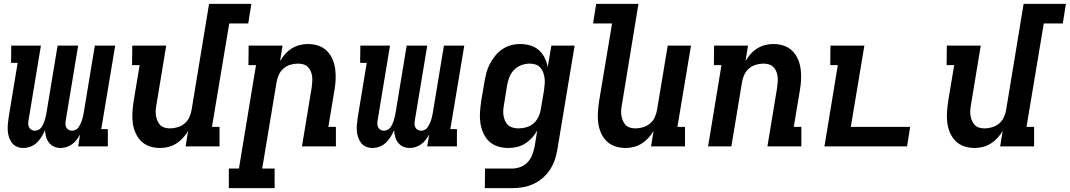

<svg xmlns="http://www.w3.org/2000/svg" viewBox="-20 -755 5516 990"><path d="M101 8Q83 8 67.5 1.5Q52 -5 42 -18Q32 -31 26.5 -47.5Q21 -64 20 -81Q19 -98 20.5 -116Q22 -134 25 -152L71 -431H37L38 -520H191L127 -134Q125 -124 125.5 -114.5Q126 -105 130.5 -97.5Q135 -90 142.5 -85.5Q150 -81 160 -81Q169 -81 178 -85.5Q187 -90 193 -98Q199 -106 203 -115Q207 -124 210 -133Q213 -142 215 -151Q217 -160 219 -169L277 -520H383L319 -134Q317 -124 317.5 -114.5Q318 -105 322 -97.5Q326 -90 334 -85.5Q342 -81 352 -81Q361 -81 370 -85.5Q379 -90 384.5 -98Q390 -106 394.5 -115Q399 -124 402 -133Q405 -142 407 -151Q409 -160 411 -169L469 -520H574L502 -89H536V0H383L393 -62Q385 -47 375 -34Q365 -21 352 -11.5Q339 -2 323.5 3Q308 8 293 8Q274 8 258.5 1Q243 -6 232.5 -19.5Q222 -33 217.5 -50Q213 -67 212 -84Q205 -67 194.5 -50Q184 -33 170 -19.5Q156 -6 137.5 1Q119 8 101 8Z M806 8Q777 8 751.5 -0.5Q726 -9 707.5 -27.5Q689 -46 678.5 -70.5Q668 -95 664.5 -122Q661 -149 663 -177Q665 -205 669 -233L700 -419H661L662 -520H837L787 -217Q784 -202 783 -187.5Q782 -173 784 -159.5Q786 -146 791.5 -133Q797 -120 806 -110.5Q815 -101 828.5 -97Q842 -93 857 -93Q876 -93 896 -99Q916 -105 932 -118.5Q948 -132 956.5 -151Q965 -170 968 -189L1058 -735H1276L1260 -634H1162L1073 -101H1112V0H937L950 -80Q939 -61 923.5 -44Q908 -27 889 -15Q870 -3 848.5 2.5Q827 8 806 8Z M1396 215H1160V114H1212L1300 -419H1261L1262 -520H1437L1424 -440Q1435 -459 1450 -476Q1465 -493 1484 -505Q1503 -517 1524.5 -522.5Q1546 -528 1567 -528Q1596 -528 1621.5 -519.5Q1647 -511 1665.5 -492.5Q1684 -474 1694.5 -449.5Q1705 -425 1708.5 -398Q1712 -371 1710.5 -343Q1709 -315 1704 -287L1673 -101H1712V0H1537L1587 -303Q1589 -318 1590 -332.5Q1591 -347 1589.5 -360.5Q1588 -374 1582.5 -387Q1577 -400 1567.5 -409.5Q1558 -419 1544.5 -423Q1531 -427 1516 -427Q1497 -427 1477 -421Q1457 -415 1441.5 -401.5Q1426 -388 1417.5 -369Q1409 -350 1406 -331L1332 114H1396Z M1901 8Q1883 8 1867.5 1.5Q1852 -5 1842 -18Q1832 -31 1826.5 -47.5Q1821 -64 1820 -81Q1819 -98 1820.5 -116Q1822 -134 1825 -152L1871 -431H1837L1838 -520H1991L1927 -134Q1925 -124 1925.5 -114.5Q1926 -105 1930.5 -97.5Q1935 -90 1942.5 -85.5Q1950 -81 1960 -81Q1969 -81 1978 -85.5Q1987 -90 1993 -98Q1999 -106 2003 -115Q2007 -124 2010 -133Q2013 -142 2015 -151Q2017 -160 2019 -169L2077 -520H2183L2119 -134Q2117 -124 2117.5 -114.5Q2118 -105 2122 -97.5Q2126 -90 2134 -85.5Q2142 -81 2152 -81Q2161 -81 2170 -85.5Q2179 -90 2184.5 -98Q2190 -106 2194.5 -115Q2199 -124 2202 -133Q2205 -142 2207 -151Q2209 -160 2211 -169L2269 -520H2374L2302 -89H2336V0H2183L2193 -62Q2185 -47 2175 -34Q2165 -21 2152 -11.5Q2139 -2 2123.5 3Q2108 8 2093 8Q2074 8 2058.5 1Q2043 -6 2032.5 -19.5Q2022 -33 2017.5 -50Q2013 -67 2012 -84Q2005 -67 1994.5 -50Q1984 -33 1970 -19.5Q1956 -6 1937.5 1Q1919 8 1901 8Z M2621 215H2480L2481 114H2622Q2643 114 2665 105.5Q2687 97 2702 80Q2717 63 2725 41.5Q2733 20 2737 -1L2750 -82Q2739 -62 2723 -44.5Q2707 -27 2687 -14.5Q2667 -2 2645 3Q2623 8 2602 8Q2573 8 2547 0Q2521 -8 2502 -26Q2483 -44 2472 -69Q2461 -94 2457 -121Q2453 -148 2455 -176.5Q2457 -205 2461 -233L2478 -333Q2482 -356 2488 -379.5Q2494 -403 2505.5 -425Q2517 -447 2533 -467Q2549 -487 2569.5 -501Q2590 -515 2614 -521.5Q2638 -528 2661 -528Q2689 -528 2714.5 -520.5Q2740 -513 2758.5 -496.5Q2777 -480 2788.5 -457Q2800 -434 2804 -408L2823 -520H2943L2854 15Q2850 42 2841 68.5Q2832 95 2816 119.5Q2800 144 2778 163Q2756 182 2729.5 194Q2703 206 2675.5 210.5Q2648 215 2621 215ZM2653 -93Q2673 -93 2693 -98.5Q2713 -104 2729.5 -117.5Q2746 -131 2755.5 -150.5Q2765 -170 2768 -189L2785 -289Q2787 -305 2788.5 -321Q2790 -337 2788 -352Q2786 -367 2781 -381Q2776 -395 2766.5 -406Q2757 -417 2742.5 -422Q2728 -427 2712 -427Q2691 -427 2669.5 -419.5Q2648 -412 2631.5 -395.5Q2615 -379 2607 -358.5Q2599 -338 2595 -317L2579 -217Q2576 -202 2575 -187Q2574 -172 2576.5 -158Q2579 -144 2584.5 -131.5Q2590 -119 2600 -110Q2610 -101 2624 -97Q2638 -93 2653 -93Z M3206 8Q3177 8 3151.5 -0.5Q3126 -9 3107.5 -27.5Q3089 -46 3078.5 -70.5Q3068 -95 3064.5 -122Q3061 -149 3063 -177Q3065 -205 3069 -233L3136 -634H3038L3054 -735H3272L3187 -217Q3184 -202 3183 -187.5Q3182 -173 3184 -159.5Q3186 -146 3191.5 -133Q3197 -120 3206 -110.5Q3215 -101 3228.5 -97Q3242 -93 3257 -93Q3276 -93 3296 -99Q3316 -105 3332 -118.5Q3348 -132 3356.5 -151Q3365 -170 3368 -189L3423 -520H3543L3473 -101H3512V0H3337L3350 -80Q3339 -61 3323.5 -44Q3308 -27 3289 -15Q3270 -3 3248.5 2.5Q3227 8 3206 8Z M3631 0 3700 -419H3661L3662 -520H3837L3824 -440Q3835 -459 3850 -476Q3865 -493 3884 -505Q3903 -517 3924.5 -522.5Q3946 -528 3967 -528Q3996 -528 4021.5 -519.5Q4047 -511 4065.5 -492.5Q4084 -474 4094.5 -449.5Q4105 -425 4108.5 -398Q4112 -371 4110.5 -343Q4109 -315 4104 -287L4073 -101H4112V0H3937L3987 -303Q3989 -318 3990 -332.5Q3991 -347 3989.5 -360.5Q3988 -374 3982.5 -387Q3977 -400 3967.5 -409.5Q3958 -419 3944.5 -423Q3931 -427 3916 -427Q3897 -427 3877 -421Q3857 -415 3841.5 -401.5Q3826 -388 3817.5 -369Q3809 -350 3806 -331L3751 0Z M4231 0 4300 -419H4261L4262 -520H4437L4367 -101H4673L4657 0Z M5006 8Q4977 8 4951.5 -0.5Q4926 -9 4907.5 -27.5Q4889 -46 4878.5 -70.5Q4868 -95 4864.5 -122Q4861 -149 4863 -177Q4865 -205 4869 -233L4900 -419H4861L4862 -520H5037L4987 -217Q4984 -202 4983 -187.5Q4982 -173 4984 -159.5Q4986 -146 4991.5 -133Q4997 -120 5006 -110.5Q5015 -101 5028.5 -97Q5042 -93 5057 -93Q5076 -93 5096 -99Q5116 -105 5132 -118.5Q5148 -132 5156.5 -151Q5165 -170 5168 -189L5258 -735H5476L5460 -634H5362L5273 -101H5312V0H5137L5150 -80Q5139 -61 5123.5 -44Q5108 -27 5089 -15Q5070 -3 5048.5 2.5Q5027 8 5006 8Z"/></svg>

Font: Iosevka HT Extended
Style: Bold Italic
Weight: 700
Width: 7
Italic angle: -9°
Monospace: yes
Designer: Belleve Invis
Foundry: Belleve Invis
Version: Version 32.3.0; ttfautohint (v1.8.4)